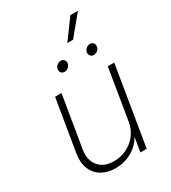

<svg xmlns="http://www.w3.org/2000/svg" viewBox="-219 -1022 1012 1138"><g transform="rotate(-30 287.0 -453.0)"><path d="M230.5 7.8Q175.3 7.8 135.7 -15.6Q96.2 -39.1 78.6 -82.5Q61 -126 70.8 -186L129.4 -539.1H173.3L115.2 -188.5Q103.5 -117.7 138.7 -75.4Q173.8 -33.2 242.7 -33.2Q289.1 -33.2 329.6 -53Q370.1 -72.8 397.7 -108.6Q425.3 -144.5 433.1 -192.4L490.2 -539.1H534.2L445.3 0H402.3L422.4 -121.6H431.2Q399.9 -55.2 345.9 -23.7Q292 7.8 230.5 7.8ZM452.6 -638.2Q438.5 -638.2 430.2 -648.4Q421.9 -658.7 423.8 -672.9Q426.3 -687 438.2 -697Q450.2 -707 464.4 -707Q479 -707 487.1 -697Q495.1 -687 492.7 -672.9Q490.7 -658.7 479 -648.4Q467.3 -638.2 452.6 -638.2ZM252.9 -638.2Q238.8 -638.2 230.2 -648.4Q221.7 -658.7 224.1 -672.9Q226.6 -687 238.5 -697Q250.5 -707 264.6 -707Q278.8 -707 287.1 -697Q295.4 -687 293 -672.9Q290.5 -658.7 278.8 -648.4Q267.1 -638.2 252.9 -638.2ZM351.6 -778.3 449.7 -912.6H501.5L390.6 -778.3Z"/></g></svg>

Font: Inter 18pt ExtraLight
Style: Italic
Weight: 250
Italic angle: -9.3988°
Designer: Rasmus Andersson
Foundry: rsms
Version: Version 4.001;git-66647c0bb